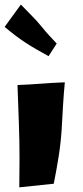

<svg xmlns="http://www.w3.org/2000/svg" viewBox="-25 -844 361 832"><path d="M255.9 -487.3Q251 -435.5 248 -384.8Q245.1 -334 242.2 -283.2Q238.3 -223.6 229 -165Q219.7 -106.4 208 -47.9L58.6 -32.2Q58.6 -63.5 59.1 -93.8Q59.6 -124 59.6 -155.3Q59.6 -235.4 56.6 -315.4Q53.7 -395.5 50.8 -475.6Q102.5 -477.5 152.8 -481.4Q203.1 -485.4 255.9 -487.3ZM220.7 -655.3 185.5 -600.6Q157.2 -616.2 133.3 -629.9Q109.4 -643.6 86.9 -658.2Q64.5 -672.9 42 -689.9Q19.5 -707 -4.9 -727.5L65.4 -824.2Q87.9 -800.8 111.3 -777.3Q134.8 -753.9 156.2 -727.5Q171.9 -708 188 -690.4Q204.1 -672.9 220.7 -655.3Z"/></svg>

Font: Slackey
Style: Regular
Weight: 400
Designer: Squid
Foundry: Font Diner, Inc DBA Sideshow
Version: Version 1.000